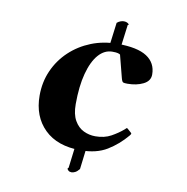

<svg xmlns="http://www.w3.org/2000/svg" viewBox="-81 -680 854 878"><g transform="rotate(10 346.5 -241.0)"><path d="M356.4 -4.9 343.8 98.6Q334 110.8 324.7 115.5Q315.4 120.1 308.1 120.1Q298.8 120.1 293.2 115.2Q287.6 110.4 287.6 106.4Q287.6 103 291.5 102.1L304.7 -4.9ZM379.9 -489.7 392.6 -588.9Q401.4 -596.2 409.7 -598.9Q418 -601.6 424.8 -601.6Q435.1 -601.6 441.7 -597.4Q448.2 -593.3 448.2 -590.3Q448.2 -587.9 444.3 -587.9L431.6 -489.7ZM414.1 -495.1Q506.3 -495.1 550 -466.6Q593.8 -438 593.8 -384.3Q593.8 -354 562.7 -338.6Q531.7 -323.2 489.3 -323.2Q475.1 -323.2 469.7 -325.4Q464.4 -327.6 460 -344.2L433.1 -448.7Q429.7 -451.2 422.4 -453.4Q415 -455.6 396.5 -455.6Q360.4 -455.6 332.5 -424.1Q304.7 -392.6 288.8 -333.1Q272.9 -273.7 272.9 -190.4Q272.9 -143 289.3 -114.5Q305.7 -85.9 331.5 -73.5Q357.4 -61 386.2 -61Q428.2 -61 459.2 -78.1Q490.2 -95.2 515.1 -116.7Q517.6 -119.6 520 -121.8Q522.5 -124 525.9 -121.6L543.9 -105.5Q546.4 -103.5 546.4 -101.1Q546.4 -98.6 544.2 -96.4Q542 -94.2 541 -91.8Q502.4 -45.9 453.6 -16.1Q404.8 13.7 332 13.7Q223.1 13.7 163.3 -44.9Q103.5 -103.5 103.5 -200.7Q103.5 -263.4 127.2 -316.7Q150.9 -370.1 193.4 -410.2Q235.8 -450.2 292.2 -472.7Q348.6 -495.1 414.1 -495.1Z"/></g></svg>

Font: Gelasio
Style: Italic
Weight: 400
Italic angle: -8.5°
Designer: Eben Sorkin
Foundry: Eben Sorkin
Version: Version 1.008